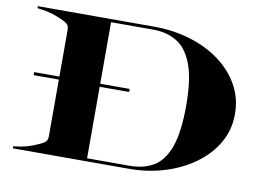

<svg xmlns="http://www.w3.org/2000/svg" viewBox="-75 -815 1273 931"><g transform="rotate(10 561.0 -350.0)"><path d="M40 -10Q70.5 -13.5 92 -18.2Q113.5 -23 138 -32.5Q176 -47.5 189 -57.2Q202 -67 202 -87.5V-367H78V-382H202V-612.5Q202 -633 189 -642.8Q176 -652.5 138 -667.5Q113.5 -677 92 -681.8Q70.5 -686.5 40 -690V-700H612Q707 -700 790.2 -674.8Q873.5 -649.5 936.8 -603Q1000 -556.5 1036 -492.2Q1072 -428 1072 -350Q1072 -272 1034.8 -207.8Q997.5 -143.5 933 -97Q868.5 -50.5 785.8 -25.2Q703 0 612 0H40ZM548 -367H403V-15H612Q681.5 -15 730.5 -44.2Q779.5 -73.5 805.8 -146.2Q832 -219 832 -350Q832 -481 804 -553.8Q776 -626.5 726.2 -655.8Q676.5 -685 612 -685H403V-382H548Z"/></g></svg>

Font: Engraving CC
Style: Bold
Weight: 700
Designer: indestructible type*
Foundry: Cowboy Collective
Version: Version 1.000